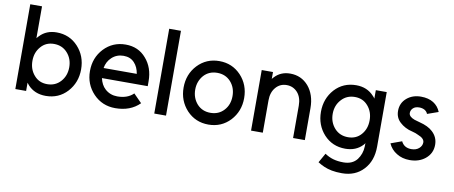

<svg xmlns="http://www.w3.org/2000/svg" viewBox="-76 -1024 3694 1561"><g transform="rotate(10 1771.5 -243.5)"><path d="M312 -416Q380 -416 423 -368Q466 -320 466 -250Q466 -180 423 -132Q380 -84 312 -84Q245 -84 204 -132Q183 -156 172.5 -185.5Q162 -215 162 -250Q162 -286 172.5 -315Q183 -344 204 -368Q245 -416 312 -416ZM317 -512Q232 -512 179 -456Q174 -451 170 -446.5Q166 -442 162 -437V-700H65V0H154V-68Q158 -63 162 -58Q166 -53 169 -49Q225 12 317 12Q424 12 494 -64Q564 -141 564 -250Q564 -360 494 -436Q424 -512 317 -512Z M1121 -210V-250Q1121 -363 1056 -437Q992 -512 887 -512Q780 -512 708 -436Q637 -360 637 -250Q637 -141 710 -64Q783 12 891 12Q1016 12 1092 -64L1024 -133Q976 -85 891 -85Q833 -85 791 -122Q772 -139 760.5 -161Q749 -183 743 -210ZM886 -419Q942 -419 975 -383Q1007 -349 1016 -293H742Q751 -347 789 -382Q829 -419 886 -419Z M1212 -700V0H1309V-700Z M1660 -415Q1728 -415 1771 -368Q1814 -320 1814 -250Q1814 -215 1803.5 -185.5Q1793 -156 1771 -132Q1728 -85 1660 -85Q1592 -85 1549 -132Q1506 -181 1506 -250Q1506 -285 1517 -314.5Q1528 -344 1549 -368Q1592 -415 1660 -415ZM1660 -512Q1553 -512 1481 -436Q1410 -360 1410 -250Q1410 -141 1481 -64Q1553 12 1660 12Q1767 12 1839 -64Q1910 -141 1910 -250Q1910 -360 1839 -436Q1767 -512 1660 -512Z M2455 0V-264Q2455 -319 2440 -364.5Q2425 -410 2396 -444Q2337 -512 2245 -512Q2166 -512 2116 -457Q2113 -454 2109.5 -450.5Q2106 -447 2104 -442V-500H2011V0H2108V-267Q2108 -334 2144 -375Q2179 -415 2233 -415Q2287 -415 2323 -375Q2358 -335 2358 -267V0Z M2790 -512Q2683 -512 2613 -436Q2544 -359 2544 -250Q2544 -140 2613 -64Q2683 12 2790 12Q2878 12 2932 -45Q2936 -48 2938.5 -52.5Q2941 -57 2945 -61Q2944 -53 2944 -47.5Q2944 -42 2944 -34Q2943 -2 2933.5 25Q2924 52 2907 75Q2869 124 2795 124Q2748 124 2711 113.5Q2674 103 2640 80L2596 158Q2621 174 2649.5 186.5Q2678 199 2714 206Q2750 213 2798 213Q2908 213 2975 141Q3043 69 3043 -50V-500H2953V-430Q2949 -436 2945.5 -441Q2942 -446 2937 -450Q2881 -512 2790 -512ZM2796 -416Q2863 -416 2904 -368Q2925 -344 2935.5 -314.5Q2946 -285 2946 -250Q2946 -214 2935.5 -184.5Q2925 -155 2904 -131Q2863 -84 2796 -84Q2728 -84 2685 -131Q2641 -180 2641 -250Q2641 -320 2685 -368Q2728 -416 2796 -416Z M3487 -414Q3469 -460 3428 -486Q3386 -512 3325 -512Q3255 -512 3208 -472Q3160 -431 3160 -366Q3160 -309 3200 -273Q3219 -255 3245.5 -241Q3272 -227 3304 -220Q3319 -216 3331 -212Q3343 -208 3354 -202Q3406 -182 3407 -149Q3407 -120 3383 -99Q3359 -78 3320 -78Q3260 -78 3236 -128L3145 -95Q3167 -45 3214 -17Q3260 12 3322 12Q3398 12 3449 -29Q3505 -74 3505 -146Q3505 -209 3458 -252Q3421 -287 3349 -305Q3337 -308 3326 -311.5Q3315 -315 3304 -318Q3258 -335 3257 -365Q3257 -389 3275 -406Q3293 -423 3326 -423Q3351 -423 3371 -412Q3390 -400 3396 -382Z"/></g></svg>

Font: Unageo
Style: Medium
Weight: 500
Designer: Richard Sepsi
Foundry: Richard Sepsi
Version: Version 2.000